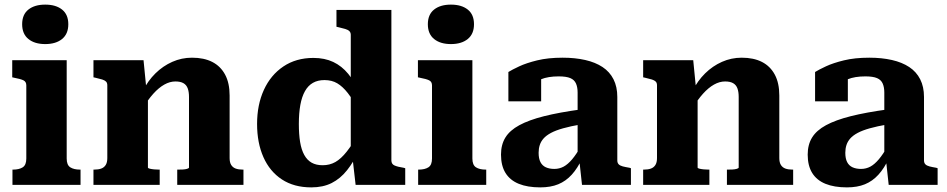

<svg xmlns="http://www.w3.org/2000/svg" viewBox="-20 -801 4103 832"><path d="M176 -610Q130 -610 103 -632Q76 -654 76 -696Q76 -738 103 -759.5Q130 -781 176 -781Q222 -781 249 -759.5Q276 -738 276 -696Q276 -654 249 -632Q222 -610 176 -610ZM269 -540V-114Q269 -86 284.5 -76Q300 -66 327 -66H329V0H34V-66H36Q63 -66 78.5 -76Q94 -86 94 -114V-431Q94 -447 81.5 -453Q69 -459 42 -464L33 -466V-540Z M385 0V-66H388Q406 -66 418.5 -70.5Q431 -75 438 -86Q445 -97 445 -116V-431Q445 -442 439.5 -447.5Q434 -453 423 -456.5Q412 -460 394 -464L385 -466V-540H602L614 -418L621 -415V-75Q621 -72 629 -70Q637 -68 648 -67Q659 -66 668 -66H672V0ZM1035 0H748V-66H751Q761 -66 772 -66.5Q783 -67 791 -69.5Q799 -72 799 -75V-381Q799 -403 793.5 -418Q788 -433 775 -440.5Q762 -448 740 -448Q716 -448 692 -434.5Q668 -421 644.5 -395Q621 -369 596 -328L599 -407Q621 -451 653.5 -483Q686 -515 726.5 -533Q767 -551 812 -551Q864 -551 900 -532.5Q936 -514 955.5 -477.5Q975 -441 975 -387V-116Q975 -97 982 -86Q989 -75 1001.5 -70.5Q1014 -66 1032 -66H1035Z M1676 -106Q1676 -90 1689.5 -84Q1703 -78 1729 -74L1736 -72V0H1521L1507 -122L1500 -113V-650Q1500 -660 1494 -666Q1488 -672 1476 -675.5Q1464 -679 1447 -683L1438 -685V-758H1676ZM1338 -550Q1387 -550 1424 -532.5Q1461 -515 1489 -481Q1517 -447 1537 -399L1536 -327Q1509 -370 1487 -398Q1465 -426 1441.5 -440Q1418 -454 1386 -454Q1357 -454 1336 -442Q1315 -430 1301.5 -406Q1288 -382 1281.5 -346.5Q1275 -311 1275 -264Q1275 -219 1280.5 -185.5Q1286 -152 1298.5 -129.5Q1311 -107 1330.5 -96Q1350 -85 1378 -85Q1409 -85 1433.5 -99Q1458 -113 1482.5 -144Q1507 -175 1536 -225L1537 -151Q1513 -100 1484 -63.5Q1455 -27 1417.5 -8Q1380 11 1329 11Q1254 11 1201.5 -23.5Q1149 -58 1121.5 -120Q1094 -182 1094 -264Q1094 -347 1123.5 -411.5Q1153 -476 1208 -513Q1263 -550 1338 -550Z M1934 -610Q1888 -610 1861 -632Q1834 -654 1834 -696Q1834 -738 1861 -759.5Q1888 -781 1934 -781Q1980 -781 2007 -759.5Q2034 -738 2034 -696Q2034 -654 2007 -632Q1980 -610 1934 -610ZM2027 -540V-114Q2027 -86 2042.5 -76Q2058 -66 2085 -66H2087V0H1792V-66H1794Q1821 -66 1836.5 -76Q1852 -86 1852 -114V-431Q1852 -447 1839.5 -453Q1827 -459 1800 -464L1791 -466V-540Z M2498 -327V-262Q2452 -254 2420 -245Q2388 -236 2367.5 -225Q2347 -214 2335.5 -201Q2324 -188 2319 -172.5Q2314 -157 2314 -139Q2314 -114 2322 -98.5Q2330 -83 2345.5 -76Q2361 -69 2382 -69Q2404 -69 2422.5 -79Q2441 -89 2459.5 -111Q2478 -133 2497 -167L2503 -115Q2483 -72 2457.5 -44Q2432 -16 2399 -2.5Q2366 11 2321 11Q2266 11 2228 -4.5Q2190 -20 2170.5 -51.5Q2151 -83 2151 -131Q2151 -174 2170 -205Q2189 -236 2230.5 -258.5Q2272 -281 2337.5 -297.5Q2403 -314 2498 -327ZM2502 0 2490 -110 2483 -109V-400Q2483 -423 2476 -439Q2469 -455 2451.5 -462.5Q2434 -470 2401 -470Q2355 -470 2324.5 -457.5Q2294 -445 2282 -429Q2275 -435 2274.5 -443Q2274 -451 2280 -459Q2286 -467 2297 -472.5Q2308 -478 2325 -478V-362H2183V-489Q2199 -499 2230 -513.5Q2261 -528 2308 -539.5Q2355 -551 2418 -551Q2472 -551 2516 -541Q2560 -531 2591 -510.5Q2622 -490 2638.5 -457.5Q2655 -425 2655 -381V-106Q2655 -95 2661 -89Q2667 -83 2678.5 -80Q2690 -77 2708 -74L2714 -72V0Z M2767 0V-66H2770Q2788 -66 2800.5 -70.5Q2813 -75 2820 -86Q2827 -97 2827 -116V-431Q2827 -442 2821.5 -447.5Q2816 -453 2805 -456.5Q2794 -460 2776 -464L2767 -466V-540H2984L2996 -418L3003 -415V-75Q3003 -72 3011 -70Q3019 -68 3030 -67Q3041 -66 3050 -66H3054V0ZM3417 0H3130V-66H3133Q3143 -66 3154 -66.5Q3165 -67 3173 -69.5Q3181 -72 3181 -75V-381Q3181 -403 3175.5 -418Q3170 -433 3157 -440.5Q3144 -448 3122 -448Q3098 -448 3074 -434.5Q3050 -421 3026.5 -395Q3003 -369 2978 -328L2981 -407Q3003 -451 3035.5 -483Q3068 -515 3108.5 -533Q3149 -551 3194 -551Q3246 -551 3282 -532.5Q3318 -514 3337.5 -477.5Q3357 -441 3357 -387V-116Q3357 -97 3364 -86Q3371 -75 3383.5 -70.5Q3396 -66 3414 -66H3417Z M3827 -327V-262Q3781 -254 3749 -245Q3717 -236 3696.5 -225Q3676 -214 3664.5 -201Q3653 -188 3648 -172.5Q3643 -157 3643 -139Q3643 -114 3651 -98.5Q3659 -83 3674.5 -76Q3690 -69 3711 -69Q3733 -69 3751.5 -79Q3770 -89 3788.5 -111Q3807 -133 3826 -167L3832 -115Q3812 -72 3786.5 -44Q3761 -16 3728 -2.5Q3695 11 3650 11Q3595 11 3557 -4.5Q3519 -20 3499.5 -51.5Q3480 -83 3480 -131Q3480 -174 3499 -205Q3518 -236 3559.5 -258.5Q3601 -281 3666.5 -297.5Q3732 -314 3827 -327ZM3831 0 3819 -110 3812 -109V-400Q3812 -423 3805 -439Q3798 -455 3780.5 -462.5Q3763 -470 3730 -470Q3684 -470 3653.5 -457.5Q3623 -445 3611 -429Q3604 -435 3603.5 -443Q3603 -451 3609 -459Q3615 -467 3626 -472.5Q3637 -478 3654 -478V-362H3512V-489Q3528 -499 3559 -513.5Q3590 -528 3637 -539.5Q3684 -551 3747 -551Q3801 -551 3845 -541Q3889 -531 3920 -510.5Q3951 -490 3967.5 -457.5Q3984 -425 3984 -381V-106Q3984 -95 3990 -89Q3996 -83 4007.5 -80Q4019 -77 4037 -74L4043 -72V0Z"/></svg>

Font: Roboto Serif 20pt
Style: Bold
Weight: 700
Version: Version 1.008